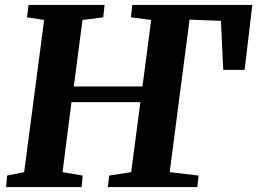

<svg xmlns="http://www.w3.org/2000/svg" viewBox="-20 -763 1049 783"><path d="M5 0 9 -47 78.5 -61 160 -681.5 90 -692.5 96.5 -743H406.5L401 -692.5L316.5 -681.5L281 -410.5H561L596.5 -681.5L514 -692.5L519.5 -743H1009L977.5 -478H890.5L881 -678L753 -683L672 -61L790 -47L784.5 0H419.5L425.5 -47L515 -61L552.5 -346.5H271.5L235 -61L317 -47L313 0Z"/></svg>

Font: Merriweather 24pt ExtraBold
Style: Italic
Weight: 800
Italic angle: -7.8°
Version: Version 2.101